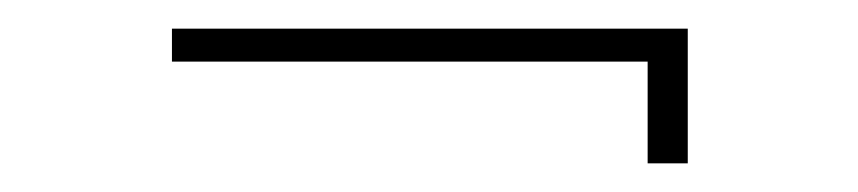

<svg xmlns="http://www.w3.org/2000/svg" viewBox="-20 -262 599 134"><path d="M460 -148H432V-219H100V-242H460Z"/></svg>

Font: Josefin Slab Light
Style: Regular
Weight: 300
Designer: Santiago Orozco
Foundry: Typemade
Version: Version 2.000